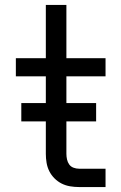

<svg xmlns="http://www.w3.org/2000/svg" viewBox="-20 -755 490 775"><path d="M299 0Q281 0 263 -3Q245 -6 229 -14Q213 -22 200 -35Q187 -48 179 -64Q171 -80 168 -98Q165 -116 165 -134V-447H44V-520H165V-735H248V-520H406V-447H248V-134Q248 -123 250.5 -111.5Q253 -100 259.5 -91Q266 -82 277 -78Q288 -74 299 -74H406V0ZM66 -265V-339H368V-265Z"/></svg>

Font: Iosevka Aile
Style: Regular
Weight: 400
Designer: Belleve Invis
Foundry: Belleve Invis
Version: Version 28.0.1; ttfautohint (v1.8.4)